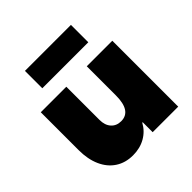

<svg xmlns="http://www.w3.org/2000/svg" viewBox="-193 -874 1038 1038"><g transform="rotate(-45 326.0 -355.0)"><path d="M599.6 0H404.3V-76.2H400.9Q377.9 -33.7 336.4 -10Q294.9 13.7 241.2 13.7Q183.6 13.7 141.1 -14.2Q98.6 -42 75.7 -93.5Q52.7 -145 52.7 -214.8V-503.9H248V-250Q248 -209.5 269.3 -185.8Q290.5 -162.1 326.2 -162.1Q404.3 -162.1 404.3 -281.2V-503.9H599.6ZM502 -589.8H150.4V-722.7H502Z"/></g></svg>

Font: Wanted Sans ExtraBlack
Style: Regular
Weight: 900
Designer: Original Design by Kil Hyung-jin and Kang Hanbin, Wanted Lab, Inc; Hangeul from Source Han Sans by Jang Soo-young and Ka
Foundry: Wanted Lab, Inc.
Version: Version 1.001